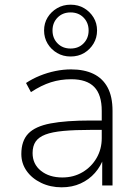

<svg xmlns="http://www.w3.org/2000/svg" viewBox="-20 -791 590 819"><path d="M243 8Q195 8 155.5 -11Q116 -30 93.5 -62Q71 -94 71 -134Q71 -190 100.5 -221Q130 -252 195.5 -264.5Q261 -277 368 -277H426V-237H370Q299 -237 250.5 -232.5Q202 -228 173.5 -217Q145 -206 132 -187Q119 -168 119 -138Q119 -91 154.5 -62.5Q190 -34 246 -34Q294 -34 332 -56.5Q370 -79 392 -117Q414 -155 414 -202V-318Q414 -387 382 -420Q350 -453 284 -453Q238 -453 197 -440Q156 -427 112 -398L91 -437Q118 -455 150 -468Q182 -481 216 -488Q250 -495 283 -495Q339 -495 378.5 -476Q418 -457 439 -418Q460 -379 460 -318V0H416V-117H422Q410 -82 385 -53.5Q360 -25 324 -8.5Q288 8 243 8ZM281 -550Q249 -550 223.5 -565Q198 -580 183 -605Q168 -630 168 -661Q168 -692 183 -716.5Q198 -741 223.5 -756Q249 -771 281 -771Q314 -771 339 -756Q364 -741 379 -716.5Q394 -692 394 -661Q394 -630 379 -605Q364 -580 339 -565Q314 -550 281 -550ZM281 -584Q315 -584 336.5 -606Q358 -628 358 -661Q358 -694 336.5 -716Q315 -738 281 -738Q247 -738 225.5 -716Q204 -694 204 -661Q204 -628 225.5 -606Q247 -584 281 -584Z"/></svg>

Font: Nunito Sans 10pt ExtraLight
Style: Regular
Weight: 250
Designer: Vernon Adams
Foundry: Vernon Adams
Version: Version 3.101;gftools[0.9.27]